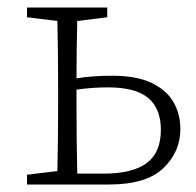

<svg xmlns="http://www.w3.org/2000/svg" viewBox="-20 -492 523 512"><path d="M52 -446V-472H266V-446L186 -436Q185 -403 184.5 -361Q184 -319 184 -283Q207 -287 231 -288.5Q255 -290 279 -290Q345 -290 385 -270.5Q425 -251 443 -219Q461 -187 461 -148Q461 -87 415.5 -43.5Q370 0 271 0H52V-26L133 -36Q134 -74 134.5 -123.5Q135 -173 135 -210V-262Q135 -299 134.5 -348.5Q134 -398 133 -436ZM184 -210Q184 -171 184.5 -119Q185 -67 186 -29H256Q333 -29 371 -57Q409 -85 409 -146Q409 -202 375.5 -230.5Q342 -259 268 -259Q226 -259 184 -253Z"/></svg>

Font: Source Serif Pro Light
Style: Regular
Weight: 300
Designer: Frank Grießhammer
Foundry: Adobe Systems Incorporated
Version: Version 3.001;hotconv 1.0.111;makeotfexe 2.5.65597